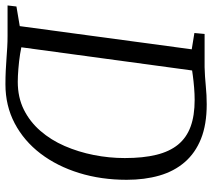

<svg xmlns="http://www.w3.org/2000/svg" viewBox="-60 -734 799 724"><g transform="rotate(90 340.0 -371.5)"><path d="M105.5 -743H231Q266.5 -744 301.5 -747.5Q336.5 -751 371 -751Q447 -751 500.8 -729.5Q554.5 -708 589 -668Q623.5 -628 639.5 -572.5Q655.5 -517 655.5 -449Q655.5 -353 629.8 -269.8Q604 -186.5 556.5 -124.2Q509 -62 442.8 -27Q376.5 8 295.5 8Q267.5 8 243.5 6.8Q219.5 5.5 197.8 4Q176 2.5 155.5 1.2Q135 0 113 0H-2L2 -33.5L76 -46L163.5 -694.5L102 -704.5ZM151 -16.5 136 -57Q154.5 -51.5 181.8 -47.2Q209 -43 237 -40.8Q265 -38.5 286 -38.5Q344.5 -38.5 390.5 -61.2Q436.5 -84 471 -123.8Q505.5 -163.5 528 -215.2Q550.5 -267 562 -325Q573.5 -383 573.5 -442Q573.5 -511.5 561.2 -561.2Q549 -611 522.8 -643Q496.5 -675 455 -690.2Q413.5 -705.5 354 -705.5Q333 -705.5 308.2 -703.5Q283.5 -701.5 261.5 -698.5Q239.5 -695.5 226 -693.5L248 -731Z"/></g></svg>

Font: Merriweather 28pt Light
Style: Italic
Weight: 300
Italic angle: -7.8°
Version: Version 2.101